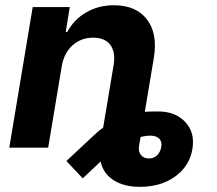

<svg xmlns="http://www.w3.org/2000/svg" viewBox="-20 -573 843 745"><path d="M219.5 -315.3 166.9 0H16L106.9 -545.5H250.7L235.1 -449.2H241.1Q267.4 -497.9 314.8 -525.2Q362.2 -552.6 422.6 -552.6Q508.2 -552.6 550.4 -497.3Q592.7 -442.1 576.7 -347.3L541.9 -139.2Q564.3 -140.6 593 -140.6Q660.5 -140.6 698.9 -99.6Q737.2 -58.6 726.6 5Q715.9 70.3 660.5 111.2Q605.1 152 522.7 152Q462.4 152 421.7 126.8Q381 101.6 370.4 53.6L301.1 119L237.6 51.8L331 -35.5Q356.9 -61.1 380.3 -78.1L420.8 -320.3Q429 -370.4 408.2 -398.6Q387.4 -426.8 341.6 -426.8Q294.7 -426.8 261.5 -397.2Q228.3 -367.5 219.5 -315.3ZM525.6 -41.5 519.9 -9.2 519.2 -3.9Q516.3 15.6 527.3 28.8Q538.4 41.9 557.9 41.9Q576.3 41.9 589.3 29.7Q602.3 17.4 605.8 -2.8Q609.4 -22.7 598.4 -34.3Q587.4 -45.8 567.1 -46.5Q549.4 -47.2 525.6 -41.5Z"/></svg>

Font: Karasuma Gothic
Style: Bold Italic
Weight: 700
Italic angle: 9.39998°
Designer: Rasmus Andersson / Ryoko Nishizuka
Foundry: Genbu
Version: Version 1.00